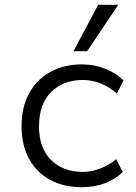

<svg xmlns="http://www.w3.org/2000/svg" viewBox="-20 -774 566 802"><path d="M322 8Q246 8 189 -23Q132 -54 101 -111.5Q70 -169 70 -247Q70 -326 101.5 -384Q133 -442 190 -473.5Q247 -505 323 -505Q375 -505 420.5 -486.5Q466 -468 496 -438L468 -383Q439 -410 401.5 -425Q364 -440 328 -440Q243 -440 193 -389Q143 -338 143 -246Q143 -156 193 -106Q243 -56 327 -56Q363 -56 400 -70.5Q437 -85 465 -109L493 -56Q464 -26 419.5 -9Q375 8 322 8ZM287 -560 390 -754H474L344 -560Z"/></svg>

Font: Nunito Sans 6pt Light
Style: Regular
Weight: 300
Version: Version 3.101;gftools[0.9.27]